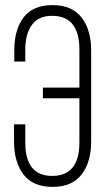

<svg xmlns="http://www.w3.org/2000/svg" viewBox="-20 -726 414 752"><path d="M186 -706Q262 -706 299.5 -657.5Q337 -609 337 -529V-171Q337 -91 299.5 -42.5Q262 6 186 6Q109 6 72 -42.5Q35 -91 35 -171V-239H79V-168Q79 -37 184 -37Q291 -37 291 -168V-341H148V-383H291V-532Q291 -664 184 -664Q130 -664 104.5 -628Q79 -592 79 -532V-485H36V-529Q36 -610 72.5 -658Q109 -706 186 -706Z"/></svg>

Font: Bebas Neue Book
Style: Regular
Weight: 300
Designer: Ryoichi Tsunekawa
Foundry: Ryoichi Tsunekawa
Version: Version 1.003;PS 001.003;hotconv 1.0.88;makeotf.lib2.5.64775